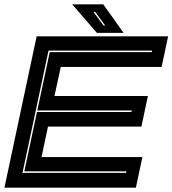

<svg xmlns="http://www.w3.org/2000/svg" viewBox="-30 -868 797 888"><path d="M-9.5 0 139.5 -700H747.5L717.5 -558.5H251L222 -424H654L624 -282.5H192L162 -141.5H628.5L598.5 0ZM74 -68.5H553L554.5 -75.5H82.5L141 -350H578L579.5 -357H142.5L200 -627H672L673.5 -634H194.5ZM541.5 -716H418L304 -848H447.5ZM456.5 -750 410 -813H402L449 -750Z"/></svg>

Font: Tourney Expanded ExtraBold
Style: Italic
Weight: 800
Width: 7
Italic angle: -12°
Designer: Tyler Finck
Foundry: Etcetera Type Co
Version: Version 1.010; ttfautohint (v1.8.3)